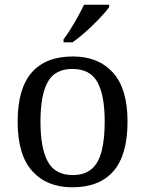

<svg xmlns="http://www.w3.org/2000/svg" viewBox="-20 -786 617 816"><path d="M287 10Q179 10 117 -59Q55 -128 55 -269Q55 -409 114.5 -477.5Q174 -546 290 -546Q398 -546 460 -477.5Q522 -409 522 -269Q522 -128 462.5 -59Q403 10 287 10ZM289 -42Q339 -42 369 -67.5Q399 -93 412 -144Q425 -195 425 -269Q425 -381 394 -437Q363 -493 288 -493Q213 -493 182.5 -437Q152 -381 152 -269Q152 -157 183 -99.5Q214 -42 289 -42ZM250 -619Q265 -638 281 -664Q297 -690 312 -717Q327 -744 337 -766H444V-756Q435 -743 417 -723Q399 -703 376.5 -681Q354 -659 331 -639.5Q308 -620 288 -606H250Z"/></svg>

Font: Noto Serif Georgian
Style: Regular
Weight: 400
Designer: Monotype Design Team, Akaki Razmadze
Foundry: Google LLC
Version: Version 2.002